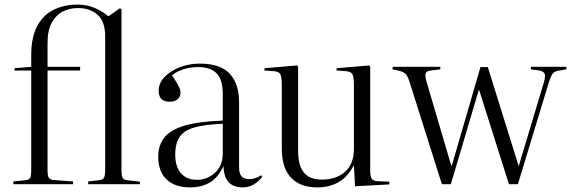

<svg xmlns="http://www.w3.org/2000/svg" viewBox="-20 -802 2486 836"><path d="M38 0V-12L88 -17Q106 -18 111 -27Q116 -36 116 -64V-495H43V-505L116 -511V-562Q116 -641 142.5 -689.5Q169 -738 214.5 -760Q260 -782 318 -782Q360 -782 393.5 -767Q427 -752 452 -731L502 -766L509 -762V-62Q509 -37 514 -27.5Q519 -18 537 -17L589 -11V0H364V-12L409 -17Q427 -18 432.5 -27.5Q438 -37 438 -64V-643Q438 -709 404.5 -738Q371 -767 319 -767Q286 -767 256 -753Q226 -739 206.5 -705.5Q187 -672 187 -614V-511H329V-495H187V-62Q187 -37 192.5 -28Q198 -19 216 -18L298 -12V0Z M808 14Q742 14 705.5 -20.5Q669 -55 669 -120Q669 -169 695 -202.5Q721 -236 782 -254.5Q843 -273 950 -277V-391Q950 -456 923 -483Q896 -510 843 -510Q808 -510 778 -500Q748 -490 729 -474Q750 -443 758 -426.5Q766 -410 766 -398Q766 -381 753.5 -370Q741 -359 719 -359Q671 -359 671 -406Q671 -441 697 -467.5Q723 -494 763.5 -509.5Q804 -525 849 -525Q940 -525 980.5 -481Q1021 -437 1021 -356V-73Q1021 -45 1032.5 -33.5Q1044 -22 1064 -22Q1079 -22 1092 -26.5Q1105 -31 1117 -39L1122 -32Q1085 14 1037 14Q998 14 976.5 -7.5Q955 -29 953 -79Q928 -26 891.5 -6Q855 14 808 14ZM837 -19Q882 -19 916 -49.5Q950 -80 950 -135V-263Q873 -260 828 -247.5Q783 -235 763 -207Q743 -179 743 -129Q743 -76 768 -47.5Q793 -19 837 -19Z M1362 14Q1287 14 1247 -28.5Q1207 -71 1207 -156V-430Q1207 -466 1201 -478Q1195 -490 1174 -492L1131 -495L1132 -505L1273 -517L1278 -512V-145Q1278 -82 1303 -51Q1328 -20 1382 -20Q1444 -20 1482.5 -54Q1521 -88 1521 -154V-430Q1521 -466 1515 -478Q1509 -490 1488 -492L1445 -495L1446 -505L1587 -517L1592 -512V-58Q1592 -34 1598.5 -24Q1605 -14 1624 -13L1675 -11V1L1526 9L1521 -81H1520Q1492 -29 1452 -7.5Q1412 14 1362 14Z M1904 0 1764 -443Q1756 -469 1747 -479Q1738 -489 1717 -494L1689 -500L1690 -511H1897V-500L1856 -495Q1837 -493 1833.5 -482.5Q1830 -472 1837 -447L1945 -80H1947L2072 -510H2104L2238 -80H2239L2348 -443Q2355 -467 2352 -479Q2349 -491 2328 -495L2291 -500L2292 -511H2446V-500L2411 -494Q2393 -491 2386 -481Q2379 -471 2370 -444L2235 0H2196L2066 -411H2065L1943 0Z"/></svg>

Font: Literata 72pt Light
Style: Regular
Weight: 300
Designer: Latin by Veronika Burian and Jose Scaglione. Greek by Irene Vlachou. Cyrillic by Vera Evstafieva.
Foundry: TypeTogether
Version: Version 3.002